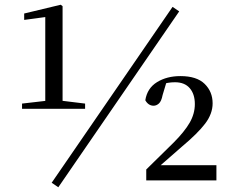

<svg xmlns="http://www.w3.org/2000/svg" viewBox="-20 -761 976 810"><path d="M73 -302V-324L177 -336H241L339 -324V-302ZM171 -302V-689L82 -677V-704L236 -741L244 -735V-302ZM597 0V-46L712 -159Q758 -205 780 -243Q802 -281 802 -322Q802 -364 780.5 -389Q759 -414 718 -414Q703 -414 688 -411.5Q673 -409 657 -400L684 -420L666 -360Q661 -334 650.5 -324.5Q640 -315 628 -315Q606 -315 593 -338Q601 -389 642.5 -414.5Q684 -440 741 -440Q810 -440 843.5 -407Q877 -374 877 -325Q877 -281 845.5 -239.5Q814 -198 747 -142L635 -44L650 -75V-64H893V0ZM226 29 198 10 708 -732 736 -713Z"/></svg>

Font: Noto Serif KR ExtraLight Medium
Style: Regular
Weight: 500
Version: Version 2.002-H1;hotconv 1.1.0;makeotfexe 2.6.0